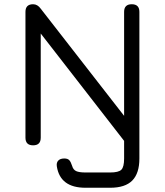

<svg xmlns="http://www.w3.org/2000/svg" viewBox="-20 -685 777 905"><path d="M172 -36Q172 0 136 0Q100 0 100 -36V-629Q100 -665 136 -665Q157 -665 172 -644L565 -139V-629Q565 -665 601 -665Q637 -665 637 -629V62Q637 132 603.5 166Q570 200 499 200H383Q264 200 248 100Q245 82 254.5 72Q264 62 283 62Q299 62 306.5 70Q314 78 320 97Q325 115 339 121.5Q353 128 383 128H499Q539 128 552 115Q565 102 565 62V-21L172 -527Z"/></svg>

Font: Jura SemiBold
Style: Regular
Weight: 600
Designer: Daniel Johnson, Alexei Vanyashin
Foundry: Daniel Johnson
Version: Version 5.103